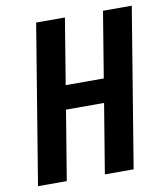

<svg xmlns="http://www.w3.org/2000/svg" viewBox="-82 -805 765 874"><g transform="rotate(-10 300.0 -367.5)"><path d="M23 0 144 -735H277L227 -431H403L453 -735H586L465 0H332L385 -321H209L156 0Z"/></g></svg>

Font: Iosevka XBd Ex Obl
Style: Regular
Weight: 800
Width: 7
Italic angle: -9°
Monospace: yes
Designer: Belleve Invis
Foundry: Belleve Invis
Version: Version 32.5.0; ttfautohint (v1.8.4)